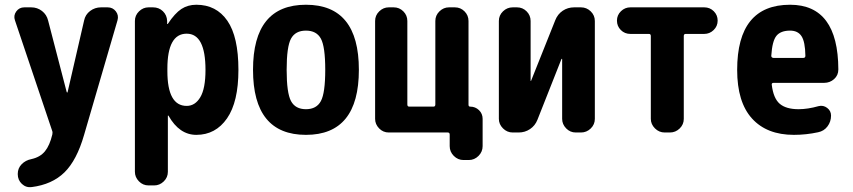

<svg xmlns="http://www.w3.org/2000/svg" viewBox="-20 -550 3540 797"><path d="M426.8 -519.5Q448.2 -519.5 460.9 -502.9Q473.6 -486.3 467.8 -465.8L329.1 9.8Q298.8 115.2 247.6 165.5Q196.3 215.8 111.3 226.6Q87.9 229.5 70.8 213.4Q53.7 197.3 53.7 172.9V171.9Q53.7 148.4 69.8 131.8Q85.9 115.2 110.4 110.4Q146.5 102.5 166.5 78.1Q186.5 53.7 197.3 7.8Q199.2 -1 196.3 -7.8L42 -465.8Q35.2 -485.4 47.4 -502.4Q59.6 -519.5 81.1 -519.5H109.4Q134.8 -519.5 154.3 -504.4Q173.8 -489.3 179.7 -464.8L256.8 -168Q257.8 -166 259.3 -166Q260.7 -166 260.7 -168L329.1 -464.8Q334 -489.3 354 -504.4Q374 -519.5 399.4 -519.5Z M754.9 -110.4Q790 -110.4 811.5 -146.5Q833 -182.6 833 -259.8Q833 -410.2 754.9 -410.2Q674.8 -410.2 674.8 -264.6V-254.9Q674.8 -110.4 754.9 -110.4ZM794.9 -530.3Q877.9 -530.3 923.8 -463.9Q969.7 -397.5 969.7 -259.8Q969.7 -127 922.4 -58.6Q875 9.8 794.9 9.8Q724.6 9.8 679.7 -69.3Q679.7 -70.3 677.7 -70.3Q676.8 -70.3 676.8 -69.3V163.1Q676.8 186.5 659.7 203.1Q642.6 219.7 620.1 219.7H596.7Q573.2 219.7 556.6 202.6Q540 185.5 540 163.1V-462.9Q540 -486.3 557.1 -502.9Q574.2 -519.5 596.7 -519.5H615.2Q639.6 -519.5 656.2 -503.4Q672.9 -487.3 673.8 -462.9V-451.2Q673.8 -450.2 674.8 -450.2Q676.8 -450.2 676.8 -451.2Q706.1 -495.1 732.9 -512.7Q759.8 -530.3 794.9 -530.3Z M1188 -130.4Q1206.1 -96.7 1250 -96.7Q1293.9 -96.7 1312 -130.4Q1330.1 -164.1 1330.1 -260.3Q1330.1 -356.4 1312 -389.6Q1293.9 -422.9 1250 -422.9Q1206.1 -422.9 1188 -389.6Q1169.9 -356.4 1169.9 -260.3Q1169.9 -164.1 1188 -130.4ZM1030.3 -260.3Q1030.3 -530.3 1250 -530.3Q1469.7 -530.3 1469.7 -260.3Q1469.7 9.8 1250 9.8Q1030.3 9.8 1030.3 -260.3Z M1931.6 -107.4Q1953.1 -107.4 1968.3 -92.8Q1983.4 -78.1 1983.4 -56.6V56.6Q1983.4 80.1 1966.3 97.2Q1949.2 114.3 1925.8 114.3H1904.3Q1880.9 114.3 1863.8 97.2Q1846.7 80.1 1846.7 56.6V8.8Q1846.7 0 1838.9 0H1593.8Q1570.3 0 1553.7 -17.1Q1537.1 -34.2 1537.1 -56.6V-462.9Q1537.1 -486.3 1554.2 -502.9Q1571.3 -519.5 1593.8 -519.5H1614.3Q1637.7 -519.5 1654.3 -502.9Q1670.9 -486.3 1670.9 -462.9V-116.2Q1670.9 -107.4 1678.7 -107.4H1779.3Q1787.1 -107.4 1787.1 -116.2V-462.9Q1787.1 -486.3 1804.2 -502.9Q1821.3 -519.5 1843.8 -519.5H1868.2Q1891.6 -519.5 1908.2 -502.9Q1924.8 -486.3 1924.8 -462.9V-115.2Q1924.8 -107.4 1931.6 -107.4Z M2391.6 -519.5Q2415 -519.5 2432.1 -502.9Q2449.2 -486.3 2449.2 -462.9V-56.6Q2449.2 -33.2 2432.1 -16.6Q2415 0 2391.6 0H2370.1Q2346.7 0 2330.1 -17.1Q2313.5 -34.2 2313.5 -56.6V-304.7Q2313.5 -305.7 2312 -305.7Q2310.5 -305.7 2310.5 -304.7L2210.9 -52.7Q2201.2 -28.3 2180.2 -14.2Q2159.2 0 2132.8 0H2108.4Q2085 0 2067.9 -17.1Q2050.8 -34.2 2050.8 -56.6V-462.9Q2050.8 -486.3 2067.9 -502.9Q2085 -519.5 2108.4 -519.5H2126Q2149.4 -519.5 2166 -502.9Q2182.6 -486.3 2182.6 -462.9V-214.8Q2182.6 -213.9 2183.6 -213.9Q2184.6 -213.9 2184.6 -214.8L2285.2 -466.8Q2294.9 -491.2 2315.9 -505.4Q2336.9 -519.5 2363.3 -519.5Z M2903.3 -519.5Q2926.8 -519.5 2942.9 -503.4Q2959 -487.3 2959 -464.4Q2959 -441.4 2942.4 -425.3Q2925.8 -409.2 2903.3 -409.2H2826.2Q2818.4 -409.2 2818.4 -400.4V-56.6Q2818.4 -33.2 2801.3 -16.6Q2784.2 0 2760.7 0H2739.3Q2715.8 0 2698.7 -17.1Q2681.6 -34.2 2681.6 -56.6V-400.4Q2681.6 -409.2 2673.8 -409.2H2596.7Q2573.2 -409.2 2557.1 -425.3Q2541 -441.4 2541 -464.4Q2541 -487.3 2557.6 -503.4Q2574.2 -519.5 2596.7 -519.5Z M3314.5 -309.6Q3323.2 -309.6 3323.2 -318.4Q3322.3 -377 3307.1 -399.9Q3292 -422.9 3259.8 -422.9Q3220.7 -422.9 3203.1 -401.4Q3185.5 -379.9 3181.6 -318.4Q3181.6 -310.5 3190.4 -309.6ZM3259.8 -530.3Q3459 -530.3 3460 -261.7Q3460 -237.3 3442.4 -221.7Q3424.8 -206.1 3401.4 -206.1H3191.4Q3182.6 -206.1 3183.6 -198.2Q3190.4 -141.6 3216.8 -119.1Q3243.2 -96.7 3294.9 -96.7Q3333 -96.7 3377.9 -109.4Q3397.5 -114.3 3413.6 -102.1Q3429.7 -89.8 3429.7 -70.3Q3429.7 -44.9 3415 -25.4Q3400.4 -5.9 3376 -1Q3326.2 9.8 3275.4 9.8Q3163.1 9.8 3101.6 -58.1Q3040 -126 3040 -259.8Q3040 -530.3 3259.8 -530.3Z"/></svg>

Font: Rounded Mgen+ 1m bold
Style: Bold
Weight: 700
Designer: [Source Han Sans]
Ryoko NISHIZUKA  (kana & ideographs); Paul D. Hunt (Latin, Greek & Cyrillic); Wenlong ZHANG  (bopomofo
Version: Version 1.059.20150602